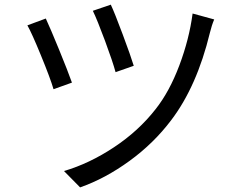

<svg xmlns="http://www.w3.org/2000/svg" viewBox="-20 -772 1040 825"><path d="M378.9 -725.6 456.1 -752Q472.7 -716.8 507.3 -624Q542 -531.2 554.7 -489.3L476.6 -461.9Q464.8 -505.9 431.2 -596.7Q397.5 -687.5 378.9 -725.6ZM807.6 -713.9 900.4 -688.5Q889.6 -663.1 881.8 -630.9Q826.2 -401.4 715.8 -255.9Q640.6 -156.2 536.6 -80.6Q432.6 -4.9 324.2 33.2L254.9 -37.1Q364.3 -69.3 469.7 -139.2Q575.2 -209 648.4 -302.7Q708 -377.9 750.5 -490.7Q793 -603.5 807.6 -713.9ZM97.7 -663.1 176.8 -692.4Q196.3 -650.4 233.9 -558.6Q271.5 -466.8 289.1 -417L210 -388.7Q196.3 -435.5 156.2 -533.2Q116.2 -630.9 97.7 -663.1Z"/></svg>

Font: GenEi Gothic M Regular
Style: Regular
Weight: 400
Designer: o_tamon (Modified); [Source Han Sans]
Ryoko NISHIZUKA  (kana & ideographs); Paul D. Hunt (Latin, Greek & Cyrillic); Wenl
Version: Version 1.1a;Original Version 1.004